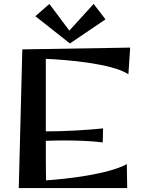

<svg xmlns="http://www.w3.org/2000/svg" viewBox="-20 -952 714 972"><path d="M502 -302C414 -293 306 -287 218 -287H212V-654C313 -650 548 -631 630 -576L639 -711L93 -702L75 0H624L622 -121C528 -70 321 -46 213 -39C212 -101 212 -156 212 -239C241 -240 270 -241 299 -241C360 -241 440 -239 500 -231ZM454 -932 331 -797 230 -932 159 -870 334 -732 514 -854Z"/></svg>

Font: Original Surfer
Style: Regular
Weight: 400
Designer: Astigmatic (AOETI)
Foundry: Astigmatic (AOETI)
Version: Version 1.001